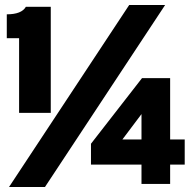

<svg xmlns="http://www.w3.org/2000/svg" viewBox="-20 -732 778 764"><path d="M16 12 494 -712H637L159 12ZM56 -283V-580H7V-675Q66 -675 83 -705H182V-283ZM543 0V-77H342V-160L545 -421H657V-177H715V-77H657V0ZM543 -177V-278L467 -177Z"/></svg>

Font: Overpass Heavy
Style: Regular
Weight: 900
Designer: Delve Withrington, Thomas Jockin
Foundry: Delve Fonts
Version: Version 3.000;DELV;Overpass